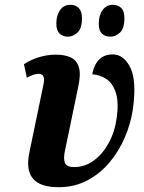

<svg xmlns="http://www.w3.org/2000/svg" viewBox="-20 -771 601 801"><path d="M225 10Q146 10 116.5 -27Q87 -64 103 -137L161 -417Q166 -437 162 -450Q158 -463 140 -463Q122 -463 92 -447L80 -503Q108 -522 143 -532.5Q178 -543 212 -543Q250 -543 275 -531.5Q300 -520 309 -490.5Q318 -461 306 -407L251 -142Q244 -111 250.5 -92.5Q257 -74 290 -74Q334 -74 371 -101Q408 -128 433.5 -174.5Q459 -221 467 -280Q476 -346 463 -385Q450 -424 423.5 -441.5Q397 -459 365 -461Q372 -501 393.5 -522.5Q415 -544 450 -544Q497 -544 524 -488.5Q551 -433 534 -313Q525 -254 500.5 -197Q476 -140 436.5 -93Q397 -46 343.5 -18Q290 10 225 10ZM441 -618Q418 -618 405 -631Q392 -644 392 -672Q392 -707 408 -729Q424 -751 451 -751Q473 -751 486 -737.5Q499 -724 499 -696Q499 -652 480.5 -635Q462 -618 441 -618ZM264 -618Q242 -618 228.5 -631Q215 -644 215 -672Q215 -707 230.5 -729Q246 -751 274 -751Q295 -751 308.5 -737.5Q322 -724 322 -696Q322 -652 303 -635Q284 -618 264 -618Z"/></svg>

Font: Noto Serif ExtraCondensed ExtraBold
Style: Italic
Weight: 800
Width: 2
Italic angle: -12°
Designer: Monotype Design Team
Foundry: Monotype Imaging Inc.
Version: Version 2.013